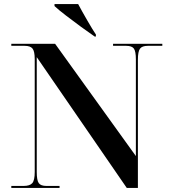

<svg xmlns="http://www.w3.org/2000/svg" viewBox="-20 -931 850 951"><path d="M36 0H275V-10H210Q182 -10 172 -24Q162 -38 162 -79V-648L608 0H663V-635Q663 -676 673.5 -690Q684 -704 712 -704H784V-714H540V-704H605Q633 -704 643 -690.5Q653 -677 653 -637V-158L253 -714H36V-704H102Q130 -704 141 -690.5Q152 -677 152 -638V-79Q152 -38 140 -24Q128 -10 97 -10H36ZM449 -750H455V-760Q440 -782 412.5 -829.5Q385 -877 367 -911H250V-901Q269 -883 305.5 -855Q342 -827 381.5 -798Q421 -769 449 -750Z"/></svg>

Font: Noto Serif Display Semi
Style: Regular
Weight: 600
Designer: Monotype Design Team
Foundry: Monotype Imaging Inc.
Version: Version 1.900